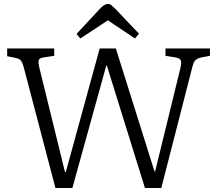

<svg xmlns="http://www.w3.org/2000/svg" viewBox="-20 -943 1089 963"><path d="M258 0 100 -602Q93 -629 85 -639Q77 -649 56 -653L16 -661V-700H252V-663L198 -655Q178 -652 174.5 -641.5Q171 -631 177 -605L306 -80H310L480 -700H561L755 -83H758L885 -602Q891 -628 887 -639.5Q883 -651 860 -655L810 -663V-700H1033V-663L990 -655Q969 -650 959.5 -640.5Q950 -631 943 -600L789 0H707L516 -614H513L343 0ZM383 -750 364 -773 484 -902Q504 -923 521 -923Q531 -923 538.5 -917Q546 -911 561 -896L677 -774L657 -750L521 -841Z"/></svg>

Font: Literata 12pt Light
Style: Regular
Weight: 300
Designer: Latin by Veronika Burian and Jose Scaglione. Greek by Irene Vlachou. Cyrillic by Vera Evstafieva.
Foundry: TypeTogether
Version: Version 3.002